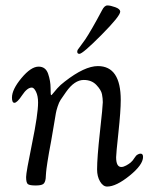

<svg xmlns="http://www.w3.org/2000/svg" viewBox="-20 -680 566 706"><path d="M264 -490Q264 -494 266.5 -498Q269 -502 276.5 -511.5Q284 -521 293.5 -535Q303 -549 319.5 -577.5Q336 -606 355 -642Q364 -660 375 -660Q386 -660 404 -653.5Q422 -647 422 -637Q422 -621 353 -551.5Q284 -482 272 -482Q264 -482 264 -490ZM24 -321Q24 -351 59 -393Q94 -435 122 -435Q148 -435 157 -408.5Q166 -382 166 -356Q166 -330 168 -330Q170 -330 174.5 -336Q179 -342 190.5 -355Q202 -368 218 -380Q291 -437 340 -437Q424 -437 424 -312Q424 -272 415.5 -193Q407 -114 407 -102Q407 -66 426 -66Q434 -66 444 -71.5Q454 -77 460 -82L466 -88Q469 -91 473.5 -98Q478 -105 480.5 -107.5Q483 -110 487.5 -112.5Q492 -115 497 -115Q506 -115 506 -103Q506 -74 456.5 -34Q407 6 374 6Q359 6 348 -12.5Q337 -31 337 -57Q337 -100 347.5 -195Q358 -290 358 -304Q358 -318 355 -333.5Q352 -349 334.5 -367.5Q317 -386 288 -386Q254 -386 223 -342Q209 -322 203 -313Q197 -304 192 -288.5Q187 -273 185.5 -264Q184 -255 178.5 -222.5Q173 -190 168 -161Q159 -114 154.5 -84.5Q150 -55 149.5 -46.5Q149 -38 148.5 -32.5Q148 -27 148 -24Q146 -8 138.5 -3Q131 2 111 2Q89 2 82.5 -3Q76 -8 76 -29Q76 -46 98 -153Q120 -260 120 -303Q120 -327 112.5 -342.5Q105 -358 97 -358Q80 -358 61.5 -330Q43 -302 33 -302Q24 -302 24 -321Z"/></svg>

Font: OFL Sorts Mill Goudy TT
Style: Italic
Weight: 500
Italic angle: -6°
Version: Version 003.000